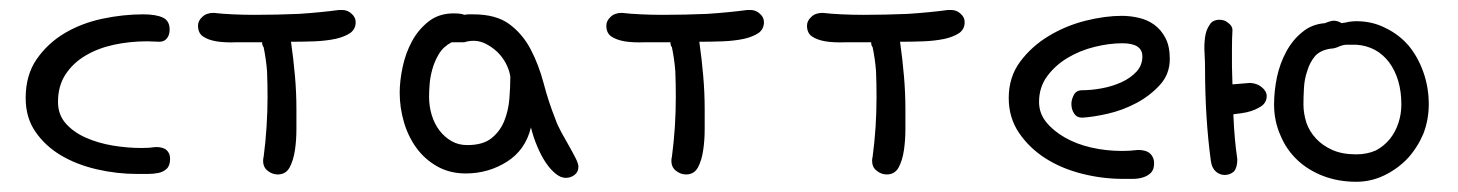

<svg xmlns="http://www.w3.org/2000/svg" viewBox="-20 -347 2909 383"><path d="M291 -53.7Q305.7 -53.7 312.5 -47.4Q319.3 -41 319.3 -30.3Q319.3 -16.6 312.5 -10.3Q305.7 -3.9 295.9 -2Q286.1 0 274.4 0Q262.7 0 253.9 0Q212.9 0 172.9 -9.3Q132.8 -18.6 101.6 -37.1Q70.3 -55.7 50.8 -84Q31.2 -112.3 31.2 -151.4Q31.2 -197.3 53.2 -229Q75.2 -260.7 108.9 -280.8Q142.6 -300.8 184.1 -309.6Q225.6 -318.4 265.6 -318.4Q291 -318.4 304.7 -312Q318.4 -305.7 318.4 -288.1Q318.4 -277.3 313 -270.5Q307.6 -263.7 297.9 -263.7Q291 -263.7 285.2 -264.2Q279.3 -264.6 273.4 -264.6Q239.3 -264.6 207.5 -257.8Q175.8 -251 150.9 -236.3Q126 -221.7 110.8 -198.7Q95.7 -175.8 95.7 -143.6Q95.7 -118.2 111.3 -100.6Q127 -83 151.4 -72.3Q175.8 -61.5 205.1 -56.6Q234.4 -51.8 261.7 -51.8Q269.5 -51.8 276.4 -52.2Q283.2 -52.7 291 -53.7Z M504.9 -26.4Q504.9 -12.7 514.6 -5.9Q523.4 1 534.2 1Q549.8 1 557.6 -12.7Q565.4 -27.3 568.4 -47.9Q571.3 -67.4 571.3 -89.8V-128.9Q571.3 -162.1 568.4 -195.3Q565.4 -229.5 560.5 -263.7Q585 -263.7 608.4 -264.6Q630.9 -265.6 649.4 -269.5Q667 -273.4 678.7 -281.2Q689.5 -289.1 689.5 -302.7Q689.5 -312.5 681.6 -319.3Q673.8 -327.1 662.1 -327.1H656.2Q621.1 -322.3 576.2 -319.3Q531.2 -317.4 487.3 -317.4Q464.8 -317.4 444.3 -318.4Q423.8 -319.3 406.2 -321.3Q391.6 -321.3 383.8 -313.5Q375 -305.7 375 -295.9Q375 -281.2 384.8 -274.4Q394.5 -267.6 411.1 -264.6Q428.7 -261.7 452.1 -262.7Q475.6 -262.7 502.9 -262.7Q502.9 -255.9 505.9 -252.9Q510.7 -229.5 512.7 -205.1Q513.7 -179.7 513.7 -154.3Q513.7 -123 511.7 -93.8Q509.8 -63.5 505.9 -34.2Q504.9 -31.2 504.9 -26.4Z M906.2 -262.7H880.9Q864.3 -253.9 855.5 -239.3Q846.7 -224.6 842.3 -208.5Q837.9 -192.4 836.9 -177.7Q835.9 -163.1 835.9 -154.3Q835.9 -134.8 841.3 -117.2Q846.7 -99.6 856.9 -86.4Q867.2 -73.2 880.9 -65.4Q894.5 -57.6 912.1 -57.6Q943.4 -57.6 960.4 -71.3Q977.5 -85 985.8 -105.5Q994.1 -126 996.1 -149.9Q998 -173.8 998 -194.3Q996.1 -207 989.3 -220.2Q982.4 -233.4 972.2 -243.2Q961.9 -252.9 949.7 -259.3Q937.5 -265.6 924.8 -265.6Q915 -265.6 906.2 -262.7ZM1039.1 -92.8Q1028.3 -47.9 991.2 -24.4Q954.1 -1 909.2 -1Q877 -1 852.1 -15.1Q827.1 -29.3 810.5 -52.2Q793.9 -75.2 785.6 -104Q777.3 -132.8 777.3 -162.1Q777.3 -185.5 783.2 -213.4Q789.1 -241.2 801.8 -264.6Q814.5 -288.1 835 -304.2Q855.5 -320.3 884.8 -320.3Q900.4 -320.3 906.2 -317.4Q911.1 -318.4 915 -318.4Q918.9 -318.4 923.8 -318.4Q969.7 -318.4 996.1 -298.8Q1022.5 -279.3 1038.6 -248.5Q1054.7 -217.8 1064.5 -180.7Q1074.2 -143.6 1087.9 -109.4Q1091.8 -97.7 1099.6 -83.5Q1107.4 -69.3 1115.2 -55.7Q1123 -42 1128.4 -31.2Q1133.8 -20.5 1133.8 -14.6Q1133.8 -3.9 1126 2Q1118.2 7.8 1108.4 7.8Q1098.6 7.8 1088.4 -0.5Q1078.1 -8.8 1068.8 -22.5Q1059.6 -36.1 1051.8 -54.7Q1043.9 -73.2 1039.1 -92.8Z M1319.3 -26.4Q1319.3 -12.7 1329.1 -5.9Q1337.9 1 1348.6 1Q1364.3 1 1372.1 -12.7Q1379.9 -27.3 1382.8 -47.9Q1385.7 -67.4 1385.7 -89.8V-128.9Q1385.7 -162.1 1382.8 -195.3Q1379.9 -229.5 1375 -263.7Q1399.4 -263.7 1422.9 -264.6Q1445.3 -265.6 1463.9 -269.5Q1481.4 -273.4 1493.2 -281.2Q1503.9 -289.1 1503.9 -302.7Q1503.9 -312.5 1496.1 -319.3Q1488.3 -327.1 1476.6 -327.1H1470.7Q1435.5 -322.3 1390.6 -319.3Q1345.7 -317.4 1301.8 -317.4Q1279.3 -317.4 1258.8 -318.4Q1238.3 -319.3 1220.7 -321.3Q1206.1 -321.3 1198.2 -313.5Q1189.5 -305.7 1189.5 -295.9Q1189.5 -281.2 1199.2 -274.4Q1209 -267.6 1225.6 -264.6Q1243.2 -261.7 1266.6 -262.7Q1290 -262.7 1317.4 -262.7Q1317.4 -255.9 1320.3 -252.9Q1325.2 -229.5 1327.1 -205.1Q1328.1 -179.7 1328.1 -154.3Q1328.1 -123 1326.2 -93.8Q1324.2 -63.5 1320.3 -34.2Q1319.3 -31.2 1319.3 -26.4Z M1719.7 -26.4Q1719.7 -12.7 1729.5 -5.9Q1738.3 1 1749 1Q1764.6 1 1772.5 -12.7Q1780.3 -27.3 1783.2 -47.9Q1786.1 -67.4 1786.1 -89.8V-128.9Q1786.1 -162.1 1783.2 -195.3Q1780.3 -229.5 1775.4 -263.7Q1799.8 -263.7 1823.2 -264.6Q1845.7 -265.6 1864.3 -269.5Q1881.8 -273.4 1893.6 -281.2Q1904.3 -289.1 1904.3 -302.7Q1904.3 -312.5 1896.5 -319.3Q1888.7 -327.1 1877 -327.1H1871.1Q1835.9 -322.3 1791 -319.3Q1746.1 -317.4 1702.1 -317.4Q1679.7 -317.4 1659.2 -318.4Q1638.7 -319.3 1621.1 -321.3Q1606.4 -321.3 1598.6 -313.5Q1589.8 -305.7 1589.8 -295.9Q1589.8 -281.2 1599.6 -274.4Q1609.4 -267.6 1626 -264.6Q1643.6 -261.7 1667 -262.7Q1690.4 -262.7 1717.8 -262.7Q1717.8 -255.9 1720.7 -252.9Q1725.6 -229.5 1727.5 -205.1Q1728.5 -179.7 1728.5 -154.3Q1728.5 -123 1726.6 -93.8Q1724.6 -63.5 1720.7 -34.2Q1719.7 -31.2 1719.7 -26.4Z M2250 -47.9Q2266.6 -47.9 2274.4 -40.5Q2282.2 -33.2 2282.2 -21.5Q2282.2 -8.8 2275.9 -2.4Q2269.5 3.9 2260.3 6.8Q2251 9.8 2239.7 9.8Q2228.5 9.8 2219.7 9.8Q2178.7 9.8 2138.2 -0.5Q2097.7 -10.7 2065.4 -31.2Q2033.2 -51.8 2012.7 -82Q1992.2 -112.3 1992.2 -151.4Q1992.2 -193.4 2015.1 -224.1Q2038.1 -254.9 2072.3 -275.4Q2106.4 -295.9 2145.5 -305.7Q2184.6 -315.4 2217.8 -315.4Q2234.4 -315.4 2251.5 -311.5Q2268.6 -307.6 2282.2 -297.9Q2295.9 -288.1 2304.7 -271.5Q2313.5 -254.9 2313.5 -229.5Q2313.5 -199.2 2293.9 -177.7Q2274.4 -156.2 2247.1 -141.6Q2219.7 -127 2189.5 -120.1Q2159.2 -113.3 2138.7 -112.3Q2127.9 -112.3 2122.6 -120.6Q2117.2 -128.9 2117.2 -139.6Q2117.2 -148.4 2122.1 -157.7Q2127 -167 2138.7 -167Q2157.2 -167 2178.2 -170.9Q2199.2 -174.8 2217.3 -183.1Q2235.4 -191.4 2247.1 -204.1Q2258.8 -216.8 2258.8 -234.4Q2258.8 -260.7 2218.8 -260.7Q2192.4 -260.7 2163.1 -253.4Q2133.8 -246.1 2109.4 -231.4Q2085 -216.8 2068.8 -194.8Q2052.7 -172.9 2052.7 -143.6Q2052.7 -121.1 2066.9 -103.5Q2081.1 -85.9 2104 -72.8Q2127 -59.6 2156.7 -52.7Q2186.5 -45.9 2218.8 -45.9Q2226.6 -45.9 2234.4 -46.4Q2242.2 -46.9 2250 -47.9Z M2752.9 -70.3Q2741.2 -55.7 2724.6 -46.9Q2707 -39.1 2685.5 -39.1Q2657.2 -39.1 2637.7 -47.9Q2618.2 -56.6 2605.5 -70.3Q2591.8 -85 2585.9 -102.5Q2580.1 -121.1 2580.1 -138.7Q2580.1 -153.3 2581.1 -170.9Q2582 -189.5 2587.9 -206.1Q2592.8 -222.7 2603.5 -235.4Q2614.3 -247.1 2634.8 -250Q2641.6 -250 2650.4 -253.9Q2659.2 -257.8 2667 -257.8H2685.5Q2726.6 -254.9 2751 -222.7Q2775.4 -189.5 2775.4 -138.7Q2775.4 -119.1 2769.5 -101.6Q2763.7 -84 2752.9 -70.3ZM2790 -255.9Q2770.5 -278.3 2744.1 -291Q2717.8 -304.7 2685.5 -304.7Q2679.7 -304.7 2671.9 -303.7Q2664.1 -301.8 2656.2 -300.8Q2648.4 -305.7 2640.6 -305.7Q2634.8 -305.7 2623 -300.8Q2596.7 -298.8 2578.1 -283.2Q2558.6 -267.6 2545.9 -244.1Q2533.2 -220.7 2527.3 -193.4Q2521.5 -165 2521.5 -138.7Q2521.5 -105.5 2534.2 -77.1Q2545.9 -48.8 2567.4 -28.3Q2588.9 -7.8 2619.1 3.9Q2649.4 15.6 2685.5 15.6Q2714.8 15.6 2741.2 2.9Q2767.6 -9.8 2788.1 -31.2Q2807.6 -52.7 2819.3 -80.1Q2830.1 -108.4 2830.1 -138.7Q2830.1 -172.9 2819.3 -203.1Q2808.6 -233.4 2790 -255.9ZM2473.6 -181.6 2438.5 -178.7 2437.5 -214.8V-251Q2437.5 -269.5 2438.5 -287.1Q2438.5 -294.9 2430.7 -300.8Q2422.9 -307.6 2413.1 -307.6Q2398.4 -307.6 2392.6 -296.9Q2385.7 -287.1 2383.8 -272.5Q2381.8 -257.8 2382.8 -241.2Q2383.8 -224.6 2383.8 -211.9Q2383.8 -162.1 2386.7 -115.2Q2389.6 -68.4 2395.5 -25.4Q2397.5 -11.7 2405.3 -4.9Q2413.1 2 2422.9 2Q2433.6 2 2441.4 -4.9Q2448.2 -12.7 2448.2 -29.3Q2442.4 -68.4 2440.4 -116.2V-119.1L2456.1 -121.1Q2477.5 -124 2492.2 -132.8Q2506.8 -140.6 2506.8 -155.3Q2506.8 -165 2497.1 -172.9Q2488.3 -180.7 2473.6 -181.6Z"/></svg>

Font: Hi Melody Cyrillic
Style: Regular
Weight: 400
Version: Version 0.90 April 10, 2018